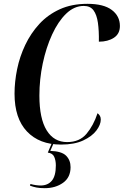

<svg xmlns="http://www.w3.org/2000/svg" viewBox="-20 -746 647 1004"><path d="M299 10Q186 10 121 -58.5Q56 -127 56 -256Q56 -318 69.5 -384Q83 -450 112 -511Q141 -572 185.5 -620.5Q230 -669 292.5 -697.5Q355 -726 437 -726Q522 -726 564.5 -694Q607 -662 607 -610Q607 -569 575.5 -548.5Q544 -528 497 -528Q498 -585 492 -627Q486 -669 469 -692Q452 -715 418 -715Q368 -715 326 -674.5Q284 -634 252.5 -565.5Q221 -497 203.5 -414Q186 -331 186 -246Q186 -126 224 -64.5Q262 -3 331 -3Q396 -3 432.5 -46.5Q469 -90 490 -154Q497 -149 502 -141Q507 -133 507 -121Q507 -94 484 -63.5Q461 -33 415 -11.5Q369 10 299 10ZM214 238Q188 238 170.5 234.5Q153 231 137 225L139 216Q153 220 167 222Q181 224 192 224Q230 224 251 199Q272 174 272 119Q272 93 263.5 74Q255 55 230 52L254 -5H264L243 43Q303 45 326 68.5Q349 92 349 128Q349 182 309.5 210Q270 238 214 238Z"/></svg>

Font: Noto Serif Display Condensed SemiBold
Style: Italic
Weight: 600
Width: 3
Italic angle: -12°
Designer: Monotype Design Team
Foundry: Monotype Imaging Inc.
Version: Version 2.009